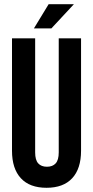

<svg xmlns="http://www.w3.org/2000/svg" viewBox="-20 -882 442 912"><path d="M201 10Q121 10 79 -35.5Q37 -81 37 -166V-700H147V-158Q147 -122 161.5 -106Q176 -90 203 -90Q230 -90 244.5 -106Q259 -122 259 -158V-700H365V-166Q365 -81 323 -35.5Q281 10 201 10ZM211 -862H331L224 -747H141Z"/></svg>

Font: Booming Bebas 2
Style: Regular
Weight: 400
Designer: Ryoichi Tsunekawa
Foundry: Ryoichi Tsunekawa
Version: Version 2.000